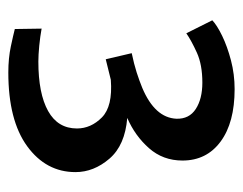

<svg xmlns="http://www.w3.org/2000/svg" viewBox="-82 -908 598 473"><g transform="rotate(90 216.5 -671.0)"><path d="M51 -409 50 -475Q69 -471.5 92 -469.2Q115 -467 131 -467Q210 -467 253 -491Q296 -515 296 -562Q296 -596.5 268.8 -623.5Q241.5 -650.5 176 -645.5L125.5 -633L110.5 -697Q137 -702.5 158 -709.2Q179 -716 196 -723Q269.5 -754 272 -807Q273 -838.5 248 -854.8Q223 -871 183 -871Q139 -871 109.2 -857.5Q79.5 -844 61.5 -831.5L29.5 -895.5Q41.5 -907 67.8 -919.8Q94 -932.5 128.2 -941.5Q162.5 -950.5 199 -950.5Q281.5 -950.5 328.2 -916Q375 -881.5 375 -822Q375 -774 344.5 -739.5Q314 -705 270 -686Q337.5 -680.5 370.5 -642Q403.5 -603.5 403.5 -558.5Q403.5 -486 339.8 -439.5Q276 -393 158 -393Q123 -393 93.8 -399.2Q64.5 -405.5 51 -409Z"/></g></svg>

Font: Merriweather Sans
Style: Regular
Weight: 400
Designer: Eben Sorkin
Foundry: Eben Sorkin
Version: Version 1.008; ttfautohint (v1.7.19-72a1) -l 8 -r 50 -G 200 